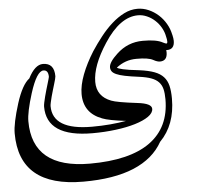

<svg xmlns="http://www.w3.org/2000/svg" viewBox="-109 -481 909 863"><g transform="rotate(-5 345.5 -49.5)"><path d="M688.5 -295.4Q692.4 -278.3 692.4 -268.1Q692.4 -229.5 658.7 -229.5H654.8Q655.3 -226.6 655.5 -224.1Q655.8 -221.7 655.8 -219.2Q655.8 -180.7 622.1 -180.7Q617.7 -180.7 610.1 -182.9Q602.5 -185.1 593.3 -190.4Q571.3 -202.6 517.6 -202.1Q467.3 -202.1 427.2 -170.4Q429.7 -168 435.8 -165.8Q441.9 -163.6 453.4 -160.9Q464.8 -158.2 482.9 -155.5Q501 -152.8 526.9 -149.9Q567.9 -144.5 594 -134.8Q620.1 -125 635 -108.6Q649.9 -92.3 655.8 -68.1Q661.6 -43.9 661.6 -9.8Q661.6 107.9 591.8 178.7Q550.8 252 461.2 289.6Q371.6 327.1 232.9 327.1Q-56.2 327.1 -56.2 84Q-56.2 39.1 -28.3 -49.8Q-2 -131.8 30.8 -156.2Q61 -215.8 97.2 -215.8Q148.4 -215.8 148.4 -155.8Q148.4 -153.3 146 -143.1Q143.6 -132.8 139.6 -120.6Q136.2 -108.9 131.8 -94.5Q127.4 -80.1 123.8 -66.2Q120.1 -52.2 117.7 -40.8Q115.2 -29.3 115.2 -23.9Q115.2 84.5 293 84.5Q335.9 84.5 375.5 81.1Q415 77.6 447.3 71.8Q369.6 62.5 341.8 51.3Q258.8 20.5 258.8 -65.9Q258.8 -105 277.3 -153.6Q295.9 -202.1 328.1 -253.4Q349.6 -286.1 374 -317.1Q398.4 -348.1 425.5 -372.3Q452.6 -396.5 481.7 -411.1Q510.7 -425.8 542 -425.8Q567.9 -425.8 592 -415.3Q616.2 -404.8 636 -387Q655.8 -369.1 669.4 -345.5Q683.1 -321.8 688 -295.9H688.5L688 -297.4V-295.9ZM659.7 -290Q655.8 -311.5 644.8 -330.8Q633.8 -350.1 617.7 -364.7Q601.6 -379.4 582 -387.9Q562.5 -396.5 542 -396.5Q460.9 -396.5 389.2 -286.1Q324.7 -187.5 324.7 -114.7Q324.7 -49.3 388.7 -24.9Q412.6 -15.1 505.9 -3.9Q569.3 3.4 569.3 27.8Q569.3 46.4 546.6 62.3Q523.9 78.1 485.8 89.6Q447.8 101.1 397.7 107.4Q347.7 113.8 293 113.8Q85.9 113.8 85.9 -23.9Q85.9 -30.8 88.4 -42.7Q90.8 -54.7 94.5 -68.8Q98.1 -83 102.5 -97.9Q106.9 -112.8 110.6 -125.2Q114.3 -137.7 116.7 -146Q119.1 -154.3 119.1 -155.8Q119.1 -186.5 97.2 -186.5Q66.9 -186.5 36.1 -89.8Q9.8 -5.9 9.8 35.2Q9.8 249 269.5 249Q449.2 249 540.8 183.1Q632.3 117.2 632.3 -9.8Q632.3 -36.6 627.7 -55.7Q623 -74.7 610.8 -87.6Q598.6 -100.6 577.4 -108.4Q556.2 -116.2 522.9 -120.6Q484.4 -125.5 459.7 -130.6Q435.1 -135.7 421.1 -142.1Q407.2 -148.4 401.9 -156.2Q396.5 -164.1 396.5 -174.3Q396.5 -197.3 435.1 -232.9Q485.4 -280.3 553.7 -280.3Q614.7 -280.8 643.6 -264.6Q654.8 -258.8 658.7 -258.8Q663.1 -258.8 663.1 -268.1Q663.1 -276.9 659.7 -290Z"/></g></svg>

Font: XB Kayhan Sayeh
Style: Regular
Weight: 700
Designer: Behnam
Foundry: Irmug
Version: Version 7.300 2009